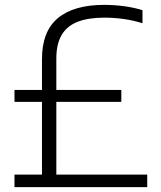

<svg xmlns="http://www.w3.org/2000/svg" viewBox="-20 -769 663 789"><path d="M152.5 -22.5V-526.5Q152.5 -640 217.8 -694.5Q283 -749 408.5 -749Q449 -749 490.2 -743.5Q531.5 -738 565.5 -727V-673.5Q527 -685.5 487.8 -691Q448.5 -696.5 409.5 -696.5Q344 -696.5 300 -679.8Q256 -663 233.8 -626Q211.5 -589 211.5 -528V-22.5ZM39.5 0V-51.5H585V0ZM39.5 -350.5V-399.5H478.5V-350.5Z"/></svg>

Font: Encode Sans SC Light
Style: Regular
Weight: 300
Version: Version 3.002